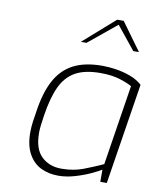

<svg xmlns="http://www.w3.org/2000/svg" viewBox="-86 -829 732 901"><g transform="rotate(10 280.5 -378.5)"><path d="M253 6Q207 6 170 -12Q133 -30 111 -70Q89 -110 89 -172Q89 -196 92.5 -222.5Q96 -249 100 -271Q113 -363 144.5 -422Q176 -481 230.5 -509.5Q285 -538 369 -538Q400 -538 435.5 -532.5Q471 -527 504 -514.5Q537 -502 560 -481L484 0H453V-58Q439 -49 406 -33.5Q373 -18 332 -6Q291 6 253 6ZM262 -29Q319 -29 365 -46.5Q411 -64 457 -85L517 -467Q499 -478 460 -490.5Q421 -503 366 -503Q291 -503 246 -477.5Q201 -452 176.5 -399Q152 -346 139 -261Q135 -234 132.5 -214Q130 -194 130 -177Q130 -100 167 -64.5Q204 -29 262 -29ZM249 -631 399 -763H430L526 -631H499L410 -741L276 -631Z"/></g></svg>

Font: Exo Thin ExtraLight
Style: Italic
Weight: 250
Italic angle: -9°
Version: Version 2.000